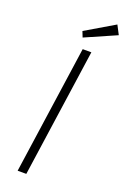

<svg xmlns="http://www.w3.org/2000/svg" viewBox="-174 -986 688 1041"><g transform="rotate(20 169.5 -465.0)"><path d="M75 0 181 -740H231L125 0ZM159 -799 146 -832 312 -930 339 -878Z"/></g></svg>

Font: Lexend ExtLt
Style: Italic
Weight: 250
Italic angle: -8.13011°
Designer: Bonnie Shaver-Troup, Thomas Jockin
Foundry: Lexend
Version: Version 1.007